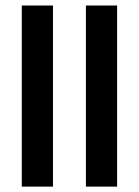

<svg xmlns="http://www.w3.org/2000/svg" viewBox="-20 -694 517 714"><path d="M415.5 -673.5H299.5V0H415.5ZM177 -673.5H61V0H177Z"/></svg>

Font: Anek Odia SemiBold
Style: Regular
Weight: 600
Version: Version 1.003